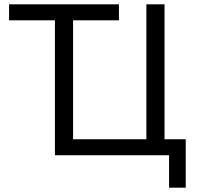

<svg xmlns="http://www.w3.org/2000/svg" viewBox="-20 -718 911 888"><path d="M762 150V0H234V-624H22V-698H530V-624H318V-74H657V-698H741V-74H839V150Z"/></svg>

Font: IBM Plex Sans Var
Style: Regular
Weight: 400
Designer: Mike Abbink, Paul van der Laan, Pieter van Rosmalen
Foundry: Bold Monday
Version: Version 3.000